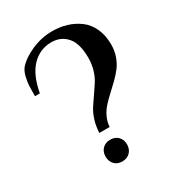

<svg xmlns="http://www.w3.org/2000/svg" viewBox="-168 -783 826 901"><g transform="rotate(-30 245.0 -333.0)"><path d="M204.1 -155.8Q205.6 -191.9 215.8 -223.9Q226.1 -255.9 240.7 -277.6Q255.4 -299.3 272.2 -324Q289.1 -348.6 303.2 -370.1Q317.4 -391.6 326.7 -422.4Q335.9 -453.1 335.9 -487.8Q335.9 -564.5 304.4 -600.8Q272.9 -637.2 221.2 -637.2Q159.2 -637.2 115.5 -592.3Q71.8 -547.4 55.2 -456.1H28.8Q28.8 -492.2 29.8 -512.5Q30.8 -532.7 36.9 -558.1Q43 -583.5 55.2 -599.1Q84.5 -632.8 138.7 -656.5Q192.9 -680.2 251 -680.2Q292 -680.2 328.1 -669.2Q364.3 -658.2 394.5 -636Q424.8 -613.8 442.4 -575.7Q460 -537.6 460 -487.8Q460 -454.1 449.5 -424.6Q439 -395 421.9 -373Q404.8 -351.1 384 -330.8Q363.3 -310.5 342.3 -291.5Q321.3 -272.5 303.5 -252.9Q285.6 -233.4 273.7 -208.5Q261.7 -183.6 259.8 -155.8ZM231.9 14.2Q205.1 14.2 189.5 -2.4Q173.8 -19 173.8 -44.9Q173.8 -70.3 189.7 -86.7Q205.6 -103 231.9 -103Q258.3 -103 274.2 -86.7Q290 -70.3 290 -44.9Q290 -19 273.9 -2.4Q257.8 14.2 231.9 14.2Z"/></g></svg>

Font: El Messiri SemiBold
Style: Regular
Weight: 600
Designer: Mohamed Gaber
Foundry: Kief Type Foundry
Version: Version 2.007;PS 002.007;hotconv 1.0.88;makeotf.lib2.5.64775